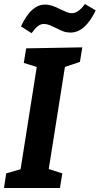

<svg xmlns="http://www.w3.org/2000/svg" viewBox="-21 -941 499 961"><path d="M391 -704 379 -631 304 -606 223 -95 291 -73 279 0H-1L10 -73L82 -94L163 -606L98 -626L110 -699ZM84 -809Q111 -866 140.5 -892Q170 -918 204 -918Q223 -918 241 -912Q259 -906 282 -894Q301 -885 314 -880Q327 -875 339 -875Q371 -875 404 -921L458 -889Q405 -778 332 -778Q313 -778 297.5 -783.5Q282 -789 259 -801Q238 -811 225.5 -816Q213 -821 198 -821Q183 -821 169 -810.5Q155 -800 137 -775Z"/></svg>

Font: Bitter Pro
Style: Bold Italic
Weight: 700
Italic angle: -9°
Designer: Sol Matas, and Bitter project Authors
Foundry: Sol Matas
Version: Version 1.010